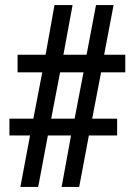

<svg xmlns="http://www.w3.org/2000/svg" viewBox="-20 -734 529 754"><path d="M60 0H130L168 -202H259L222 0H291L329 -202H440V-268H342L377 -450H472V-519H389L426 -714H357L320 -519H229L265 -714H194L159 -519H49V-450H146L111 -268H17V-202H98ZM181 -268 216 -450H308L273 -268Z"/></svg>

Font: Noto Serif Georgian Condensed Bold
Style: Regular
Weight: 700
Width: 3
Designer: Monotype Design Team, Akaki Razmadze
Foundry: Google LLC
Version: Version 2.003